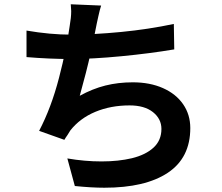

<svg xmlns="http://www.w3.org/2000/svg" viewBox="-20 -823 1040 898"><path d="M433 -715 429 -695 418 -640 404 -575Q384 -486 353 -375Q413 -408 473 -423Q533 -438 601 -438Q681 -438 742 -411Q803 -384 836.5 -335.5Q870 -287 870 -224Q870 -85 765 -15Q660 55 468 55Q408 55 330 47L295 -82Q376 -68 455 -68Q534 -68 597 -83Q662 -99 698.5 -133Q735 -167 735 -220Q735 -267 695.5 -298.5Q656 -330 586 -330Q498 -330 426 -300Q354 -270 309 -213Q304 -206 296 -192Q286 -178 281 -169L163 -211Q220 -320 256 -459Q292 -598 306 -702Q313 -741 313 -771Q313 -781 311 -803L453 -797Q446 -775 440.5 -749Q435 -723 433 -715ZM311 -661Q418 -661 546.5 -673.5Q675 -686 793 -711L795 -592Q682 -573 547.5 -560Q413 -547 312 -547Q212 -547 104 -556V-680Q215 -661 311 -661Z"/></svg>

Font: Merged Yaku Han JP
Style: Bold
Weight: 700
Designer: Ryoko NISHIZUKA 西塚涼子 (kana, bopomofo & ideographs); Paul D. Hunt (Latin, Greek & Cyrillic); Sandoll Communications 산돌커뮤니
Foundry: Adobe
Version: Version 2.004